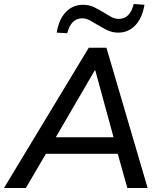

<svg xmlns="http://www.w3.org/2000/svg" viewBox="-50 -945 812 965"><path d="M-30 0 396 -705H485L692 0H590L534 -200L574 -172H147L197 -200L80 0ZM426 -591 217 -232 196 -255H551L527 -232L429 -591ZM288 -778 235 -781Q246 -848 281 -884.5Q316 -921 368 -921Q398 -921 423.5 -908.5Q449 -896 472 -882Q492 -869 510 -859.5Q528 -850 547 -850Q604 -850 622 -925L676 -921Q665 -854 630 -817.5Q595 -781 544 -781Q514 -781 488 -794Q462 -807 439 -821Q419 -833 400.5 -843Q382 -853 363 -853Q307 -853 288 -778Z"/></svg>

Font: Mulish ExtraLight SemiBold
Style: Italic
Weight: 600
Italic angle: -9°
Version: Version 3.603